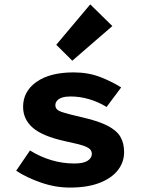

<svg xmlns="http://www.w3.org/2000/svg" viewBox="-20 -835 640 867"><path d="M295.6 12Q229.7 12 164.8 -10.6Q100 -33.2 53 -64L115.5 -155.6Q161.1 -127 211.7 -111.9Q262.3 -96.7 315.8 -96.7Q356.7 -96.7 375.7 -109.2Q394.7 -121.7 394.7 -139.4Q394.7 -149.8 389.2 -157.6Q383.7 -165.4 370.4 -171.6Q357.1 -177.9 333.5 -183.9Q310 -189.9 273 -197.7Q172.3 -219.9 128.3 -257.9Q84.3 -295.9 84.3 -352.8Q84.3 -422.6 145.1 -465.4Q205.9 -508.1 312.5 -508.1Q379.1 -508.1 433.6 -486.8Q488.1 -465.4 527.1 -440.2L461.3 -352Q423.7 -375.1 381.8 -387.3Q339.9 -399.4 298.9 -399.4Q275.7 -399.4 260.6 -394.5Q245.5 -389.7 237.8 -380.5Q230 -371.4 230 -359.8Q230 -339.5 256 -330.4Q282 -321.2 344.6 -306.7Q421.2 -289.7 464 -268Q506.7 -246.4 523.5 -217.6Q540.4 -188.8 540.4 -148Q540.4 -103.1 512.5 -66.9Q484.7 -30.8 430.1 -9.4Q375.6 12 295.6 12ZM306.5 -560.8 234.1 -632.8 387.5 -815.2 487.3 -717.4Z"/></svg>

Font: Source Code Pro ExtraLight
Style: Regular
Weight: 200
Monospace: yes
Designer: Paul D. Hunt, Teo Tuominen
Foundry: Adobe
Version: Version 1.026;hotconv 1.1.0;makeotfexe 2.6.0